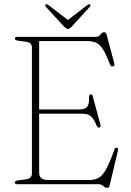

<svg xmlns="http://www.w3.org/2000/svg" viewBox="-20 -875 620 912"><path d="M50.5 -691.5Q50.5 -700 62 -700H436Q449 -700 457 -711Q465 -722 474.5 -722Q483.5 -722 486.5 -710.5L523 -573.5Q526 -561 516 -559.5Q506.5 -558 502 -570Q484 -617.5 469 -641Q454 -664.5 436.2 -672.2Q418.5 -680 392.5 -680H166V-355H354Q382 -355 393 -366.5Q404 -378 403 -411Q402.5 -425 409.5 -426.5Q418 -429 421 -416L457 -283Q460 -271 451.5 -269Q443.5 -267.5 439 -278.5Q425 -312 411 -323.5Q397 -335 370.5 -335H166V-53Q166 -20 210 -20H402.5Q429.5 -20 448 -30Q466.5 -40 483.8 -71Q501 -102 523.5 -164.5Q527 -174.5 534.5 -173.5Q543.5 -173 540 -159.5L501 5.5Q498.5 17.5 489 17.5Q479.5 17.5 470.8 8.8Q462 0 447 0H62Q50.5 0 50.5 -8.5Q50.5 -16 64 -18L105 -23.5Q131.5 -27.5 131.5 -51V-649Q131.5 -672.5 105 -676.5L64 -682Q50.5 -684 50.5 -691.5ZM320.5 -748.5Q310.5 -737.5 303 -737.5Q295 -737.5 284.5 -748.5L198 -842.5Q191.5 -849.5 197.5 -854Q202 -857 210 -851L302.5 -780L395 -851Q403 -857 407.5 -854Q413 -850 406.5 -842.5Z"/></svg>

Font: Fraunces 72pt Soft Thin
Style: Regular
Weight: 100
Version: Version 1.000;[b76b70a41]